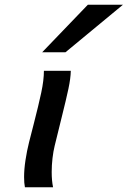

<svg xmlns="http://www.w3.org/2000/svg" viewBox="-20 -789 538 809"><path d="M240.7 -297.9 232.4 -264.2 210.4 -174.8Q204.6 -151.4 201.2 -122.1Q197.8 -92.8 197.8 -64Q197.8 -27.8 203.6 0H85Q81.5 -17.1 81.5 -43Q81.5 -75.2 87.4 -114.3Q93.3 -153.3 102.5 -189.9L121.6 -264.6Q142.6 -346.2 153.8 -398.7Q165 -451.2 165 -490.7H278.3Q277.8 -459.5 268.3 -414.8Q258.8 -370.1 240.7 -297.9ZM498 -769 255.9 -568.8H157.7L350.1 -769Z"/></svg>

Font: Lesson One Medium
Style: Italic
Weight: 500
Italic angle: -14°
Designer: But Ko, Victor Gaultney, Annie Olsen, Julie Remington, Don Collingsworth, Eric Hays, Becca Hirsbrunner
Version: Version 1.100